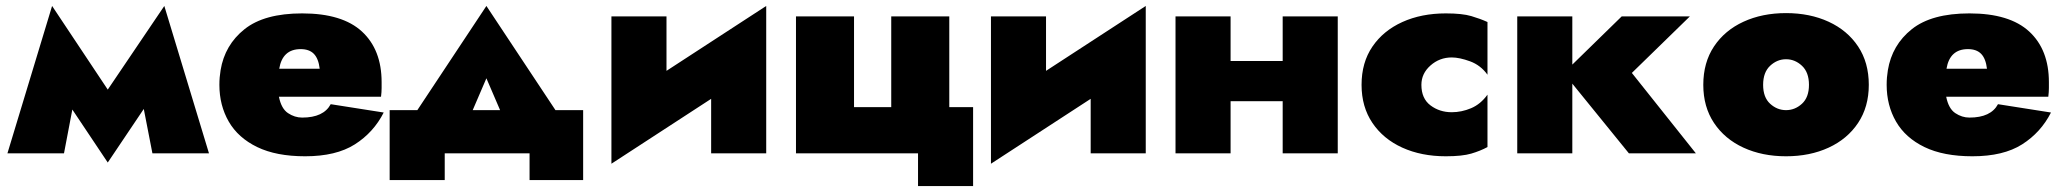

<svg xmlns="http://www.w3.org/2000/svg" viewBox="-20 -515 6940 645"><path d="M5 0 155 -495 342 -214 532 -495 682 0H492L463 -149L342 31L223 -147L195 0Z M1269 -137Q1235 -70 1172 -30Q1109 10 1005 10Q908 10 844 -21Q780 -52 748.5 -106.5Q717 -161 717 -230Q717 -243 718 -255Q719 -267 721 -279Q735 -364 801.5 -417Q868 -470 995 -470Q1130 -470 1196 -409Q1262 -348 1262 -239Q1262 -233 1262 -219.5Q1262 -206 1260 -190H917Q925 -150 947.5 -135Q970 -120 995 -120Q1067 -120 1091 -165ZM990 -350Q929 -350 918 -284H1054Q1050 -318 1034.5 -334Q1019 -350 990 -350Z M1759 0H1474V90H1289V-145H1382L1614 -495L1846 -145H1939V90H1759ZM1614 -252 1568 -145H1660Z M2219 -460V-277L2554 -495V0H2369V-183L2034 35V-460Z M3169 -155H3249V110H3064V0H2654V-460H2849V-155H2974V-460H3169Z M3494 -460V-277L3829 -495V0H3644V-183L3309 35V-460Z M3929 -460H4114V-310H4289V-460H4474V0H4289V-175H4114V0H3929Z M4755 -230Q4755 -184 4785.5 -161Q4816 -138 4857 -138Q4890 -138 4922 -151.5Q4954 -165 4977 -197V-21Q4953 -8 4922.5 1Q4892 10 4837 10Q4755 10 4691 -19Q4627 -48 4590.5 -102Q4554 -156 4554 -230Q4554 -305 4590.5 -358.5Q4627 -412 4691 -441Q4755 -470 4837 -470Q4892 -470 4922.5 -461Q4953 -452 4977 -441V-264Q4954 -296 4918.5 -309Q4883 -322 4857 -322Q4816 -322 4785.5 -295Q4755 -268 4755 -230Z M5077 -460H5262V-298L5428 -460H5657L5462 -270L5677 0H5452L5262 -234V0H5077Z M5702 -230Q5702 -305 5738 -359Q5774 -413 5837 -442Q5900 -471 5980 -471Q6060 -471 6123 -442Q6186 -413 6222 -359Q6258 -305 6258 -230Q6258 -156 6222 -102Q6186 -48 6123 -19Q6060 10 5980 10Q5900 10 5837 -19Q5774 -48 5738 -102Q5702 -156 5702 -230ZM5903 -230Q5903 -188 5926.5 -166.5Q5950 -145 5980 -145Q6010 -145 6033.5 -166.5Q6057 -188 6057 -230Q6057 -272 6033.5 -294Q6010 -316 5980 -316Q5950 -316 5926.5 -294Q5903 -272 5903 -230Z M6870 -137Q6836 -70 6773 -30Q6710 10 6606 10Q6509 10 6445 -21Q6381 -52 6349.5 -106.5Q6318 -161 6318 -230Q6318 -243 6319 -255Q6320 -267 6322 -279Q6336 -364 6402.5 -417Q6469 -470 6596 -470Q6731 -470 6797 -409Q6863 -348 6863 -239Q6863 -233 6863 -219.5Q6863 -206 6861 -190H6518Q6526 -150 6548.5 -135Q6571 -120 6596 -120Q6668 -120 6692 -165ZM6591 -350Q6530 -350 6519 -284H6655Q6651 -318 6635.5 -334Q6620 -350 6591 -350Z"/></svg>

Font: Jost* Black
Style: Regular
Weight: 900
Version: Version 3.7